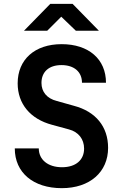

<svg xmlns="http://www.w3.org/2000/svg" viewBox="-20 -970 640 1000"><path d="M226 -810 299 -883 375 -810H495L358 -950H242L105 -810ZM302 10C448 10 543 -74 543 -200C543 -310 479 -389 365 -419L276 -444C224 -457 196 -492 196 -538C196 -596 235 -631 300 -631C367 -631 407 -595 407 -539H532C532 -662 442 -740 301 -740C161 -740 72 -660 72 -536C72 -429 138 -350 251 -320L339 -296C389 -283 418 -245 418 -196C418 -137 375 -99 303 -99C230 -99 182 -138 182 -197H57C57 -71 153 10 302 10Z"/></svg>

Font: Tekne LDO
Style: Bold
Weight: 700
Monospace: yes
Designer: Alessio Laiso, Mario Rullo, Paolo Rosset
Foundry: Alessio Laiso
Version: Version 1.000;hotconv 1.0.109;makeotfexe 2.5.65596